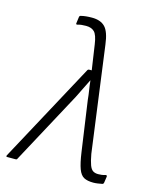

<svg xmlns="http://www.w3.org/2000/svg" viewBox="-127 -767 684 851"><g transform="rotate(15 215.0 -341.5)"><path d="M383 11Q356 11 340 2.5Q324 -6 314.5 -31.5Q305 -57 298 -106L265 -337Q263 -359 259.5 -380.5Q256 -402 254 -423H253Q242 -401 231.5 -379.5Q221 -358 210 -336L31 -4Q30 0 24 0H-15Q-21 0 -18 -7L229 -464Q231 -468 236 -468H248L231 -583Q225 -625 211.5 -638.5Q198 -652 173 -652Q162 -652 152.5 -651Q143 -650 134 -647Q127 -646 128 -652L132 -682Q133 -688 140 -689Q160 -694 189 -694Q229 -694 249.5 -672.5Q270 -651 277 -594L342 -110Q348 -77 354.5 -60Q361 -43 370.5 -37Q380 -31 394 -31Q403 -31 410.5 -32Q418 -33 428 -36Q435 -37 434 -29L430 -2Q429 5 423 6Q413 8 402.5 9.5Q392 11 383 11Z"/></g></svg>

Font: Sofia Sans Semi Condensed Light
Style: Italic
Weight: 300
Italic angle: -9°
Version: Version 4.100